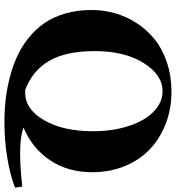

<svg xmlns="http://www.w3.org/2000/svg" viewBox="16 -732 782 853"><g transform="rotate(90 406.5 -305.0)"><path d="M523.4 65.9Q471.2 65.9 421.6 60.3Q372.1 54.7 321.5 41.5Q271 28.3 227.8 8.3Q184.6 -11.7 146.5 -42.7Q108.4 -73.7 81.5 -112.8Q54.7 -151.9 39.3 -205.1Q23.9 -258.3 23.9 -320.8Q23.9 -374.5 38.3 -425.5Q52.7 -476.6 82.5 -522.2Q112.3 -567.9 154.8 -602.1Q197.3 -636.2 257.3 -656.2Q317.4 -676.3 387.7 -676.3Q461.9 -676.3 527.1 -651.6Q592.3 -627 640.6 -582Q689 -537.1 716.8 -470.5Q744.6 -403.8 744.6 -324.2Q744.6 -215.8 691.4 -136.7Q638.2 -57.6 546.4 -19Q586.9 -3.9 659.2 -3.9Q725.6 -3.9 808.6 -13.7L813 19Q756.8 40.5 680.7 53.2Q604.5 65.9 523.4 65.9ZM206.5 -335.9Q206.5 -208.5 249.3 -134Q292 -59.6 378.9 -26.4H392.1Q464.8 -26.4 513.7 -110.6Q562.5 -194.8 562.5 -327.1Q562.5 -416.5 538.8 -487.8Q515.1 -559.1 474.6 -597.9Q434.1 -636.7 385.3 -636.7Q311.5 -636.7 259 -552Q206.5 -467.3 206.5 -335.9Z"/></g></svg>

Font: Elstob 14pt
Style: Bold
Weight: 700
Designer: Peter S. Baker
Version: Version 1.015